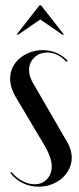

<svg xmlns="http://www.w3.org/2000/svg" viewBox="-20 -691 296 720"><path d="M229 -459Q197 -494 157 -494Q128 -494 108.5 -475Q89 -456 89 -428Q89 -401 110 -369L228 -165Q249 -132 249 -99Q249 -77 239 -57Q229 -37 212.5 -22.5Q196 -8 173.5 0.5Q151 9 125 9Q93 9 66 -4Q39 -17 19 -42L23 -46Q40 -25 63.5 -12.5Q87 0 110 0Q138 0 156 -19Q174 -38 174 -67Q174 -100 146 -147L42 -322Q18 -361 18 -396Q18 -419 27.5 -438.5Q37 -458 53.5 -472Q70 -486 92 -494.5Q114 -503 139 -503Q196 -503 234 -463ZM128 -671H134L220 -561H214L131 -618L48 -561H42Z"/></svg>

Font: Moniqa SemBd Narrow Display
Style: Regular
Weight: 600
Width: 4
Designer: Rajesh Rajput
Foundry: Rajesh Rajput
Version: Version 1.000